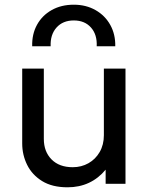

<svg xmlns="http://www.w3.org/2000/svg" viewBox="-20 -782 634 817"><path d="M267.5 15Q202 15 159.2 -11.5Q116.5 -38 95.5 -80.5Q74.5 -123 74.5 -171.5V-490H166.5V-191Q166.5 -137 199.2 -103.8Q232 -70.5 289.5 -70.5Q326.5 -70.5 356.5 -87.5Q386.5 -104.5 404.2 -135.2Q422 -166 422 -206.5V-490H514V0H429.5V-60Q399 -23 358.2 -4Q317.5 15 267.5 15ZM117 -585Q115.5 -636.5 137.5 -676.5Q159.5 -716.5 200 -739.2Q240.5 -762 294 -762Q346 -762 386.5 -739Q427 -716 449.2 -676Q471.5 -636 470.5 -585H391.5Q394 -634.5 367.2 -664.8Q340.5 -695 294 -695Q247.5 -695 220.5 -664.8Q193.5 -634.5 195.5 -585Z"/></svg>

Font: Geologica Roman Light
Style: Regular
Weight: 300
Designer: Sindre Bremnes, Frode Helland
Foundry: Monokrom Skriftforlag AS
Version: Version 1.010;gftools[0.9.28]